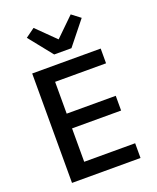

<svg xmlns="http://www.w3.org/2000/svg" viewBox="-170 -1052 941 1151"><g transform="rotate(-20 300.0 -476.0)"><path d="M523 0V-94H198V-307H511V-401H198V-604H523V-698H86V0ZM359 -760 479 -910 424 -952 305 -836 187 -952 129 -910 249 -760Z"/></g></svg>

Font: IBM Plex Mono Medm
Style: Regular
Weight: 500
Monospace: yes
Designer: Mike Abbink, Paul van der Laan, Pieter van Rosmalen
Foundry: Bold Monday
Version: Version 2.004